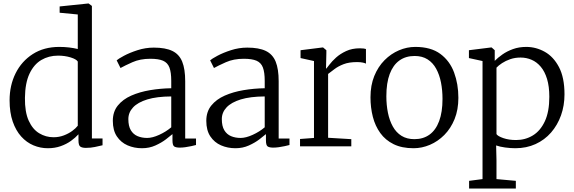

<svg xmlns="http://www.w3.org/2000/svg" viewBox="-20 -839 3292 1101"><path d="M254 11Q211.5 11 172 -5.5Q132.5 -22 101.8 -56Q71 -90 53 -141.8Q35 -193.5 35 -264Q35 -349.5 69.5 -418.8Q104 -488 168 -529Q232 -570 320 -570Q349.5 -570 376.5 -566.8Q403.5 -563.5 426 -558V-756L322 -766V-802L486 -819H488L507 -805V-45H568V-6Q548.5 -1.5 524.5 3.8Q500.5 9 472 9Q452 9 441 2Q430 -5 430 -34V-69Q412.5 -49.5 386.8 -31Q361 -12.5 327.8 -0.8Q294.5 11 254 11ZM287 -52Q318.5 -52 346 -62.5Q373.5 -73 394.2 -88.2Q415 -103.5 426 -118V-486Q418 -499.5 384.8 -509.8Q351.5 -520 313 -520Q259.5 -520 217 -495Q174.5 -470 149.2 -416.5Q124 -363 123 -278Q122 -197 144.5 -147.2Q167 -97.5 204.8 -74.8Q242.5 -52 287 -52Z M794 11Q749.5 11 711.5 -5.5Q673.5 -22 650.2 -56.8Q627 -91.5 627 -146Q627 -198.5 655.8 -234Q684.5 -269.5 732.8 -290.8Q781 -312 840.5 -322Q900 -332 962 -333V-375Q962 -424.5 951.5 -452Q941 -479.5 915 -490.8Q889 -502 842 -502Q783.5 -502 739.2 -482.2Q695 -462.5 671 -449L649 -493Q658 -501.5 690.5 -519Q723 -536.5 768.5 -551.2Q814 -566 862 -566Q928.5 -566 968 -547Q1007.5 -528 1024.8 -485.5Q1042 -443 1042 -373V-44.5H1104V-7.5Q1093 -4.5 1077 -1Q1061 2.5 1043.5 5Q1026 7.5 1011 7.5Q989.5 7.5 979.2 1Q969 -5.5 969 -34.5V-70Q956.5 -59 931.2 -39.8Q906 -20.5 871 -4.8Q836 11 794 11ZM824 -48Q854 -48 893 -65.8Q932 -83.5 962 -109V-286Q879 -285.5 824.5 -268.8Q770 -252 743 -223Q716 -194 716 -156Q716 -116 730.2 -92.2Q744.5 -68.5 769 -58.2Q793.5 -48 824 -48Z M1330 11Q1285.5 11 1247.5 -5.5Q1209.5 -22 1186.2 -56.8Q1163 -91.5 1163 -146Q1163 -198.5 1191.8 -234Q1220.5 -269.5 1268.8 -290.8Q1317 -312 1376.5 -322Q1436 -332 1498 -333V-375Q1498 -424.5 1487.5 -452Q1477 -479.5 1451 -490.8Q1425 -502 1378 -502Q1319.5 -502 1275.2 -482.2Q1231 -462.5 1207 -449L1185 -493Q1194 -501.5 1226.5 -519Q1259 -536.5 1304.5 -551.2Q1350 -566 1398 -566Q1464.5 -566 1504 -547Q1543.5 -528 1560.8 -485.5Q1578 -443 1578 -373V-44.5H1640V-7.5Q1629 -4.5 1613 -1Q1597 2.5 1579.5 5Q1562 7.5 1547 7.5Q1525.5 7.5 1515.2 1Q1505 -5.5 1505 -34.5V-70Q1492.5 -59 1467.2 -39.8Q1442 -20.5 1407 -4.8Q1372 11 1330 11ZM1360 -48Q1390 -48 1429 -65.8Q1468 -83.5 1498 -109V-286Q1415 -285.5 1360.5 -268.8Q1306 -252 1279 -223Q1252 -194 1252 -156Q1252 -116 1266.2 -92.2Q1280.5 -68.5 1305 -58.2Q1329.5 -48 1360 -48Z M1700.5 0V-42L1780.5 -48V-489L1703.5 -506V-551L1830.5 -567H1832.5L1851.5 -551V-535L1849.5 -446H1851.5Q1856 -451 1869.8 -469.2Q1883.5 -487.5 1907.2 -509Q1931 -530.5 1965 -546.2Q1999 -562 2043.5 -562Q2058 -562 2065.8 -560.8Q2073.5 -559.5 2078.5 -558V-474Q2075.5 -476.5 2061.8 -479.8Q2048 -483 2027.5 -483Q1981 -483 1949.8 -470.8Q1918.5 -458.5 1897.8 -442.5Q1877 -426.5 1861.5 -415V-49L1994.5 -41V0Z M2104.5 -281Q2104.5 -349.5 2126.2 -403Q2148 -456.5 2185 -493.8Q2222 -531 2267.8 -550.5Q2313.5 -570 2361.5 -570Q2451 -570 2505.2 -529.8Q2559.5 -489.5 2584 -423Q2608.5 -356.5 2608.5 -278Q2608.5 -210 2586.8 -156.2Q2565 -102.5 2528 -65.2Q2491 -28 2445.2 -8.5Q2399.5 11 2351.5 11Q2284.5 11 2237.2 -12.2Q2190 -35.5 2160.8 -76Q2131.5 -116.5 2118 -169.2Q2104.5 -222 2104.5 -281ZM2356.5 -41Q2407 -41 2443 -67Q2479 -93 2498.2 -144.5Q2517.5 -196 2517.5 -272Q2517.5 -321.5 2508.8 -366Q2500 -410.5 2481.2 -444.8Q2462.5 -479 2432 -498.5Q2401.5 -518 2357.5 -518Q2306.5 -518 2270.2 -492Q2234 -466 2214.8 -414.8Q2195.5 -363.5 2195.5 -287Q2195.5 -237 2204.5 -192.5Q2213.5 -148 2232.5 -113.8Q2251.5 -79.5 2282.2 -60.2Q2313 -41 2356.5 -41Z M2670 242V198L2747 188V-489L2669 -506V-551L2797 -567H2799L2817 -551V-490Q2834.5 -508 2860.8 -526.5Q2887 -545 2921.5 -557.5Q2956 -570 2998 -570Q3053.5 -570 3103.8 -542Q3154 -514 3185.5 -454Q3217 -394 3217 -298Q3217 -233.5 3197 -177.5Q3177 -121.5 3140 -79Q3103 -36.5 3051 -12.8Q2999 11 2935 11Q2908 11 2876.8 6.8Q2845.5 2.5 2825 -5L2827 80V188L2938 198V242ZM2939 -36Q2992.5 -36 3035.8 -62.5Q3079 -89 3104.5 -143.8Q3130 -198.5 3130 -284Q3130 -343.5 3117 -386.2Q3104 -429 3081 -456.2Q3058 -483.5 3028.2 -496.2Q2998.5 -509 2965 -509Q2933.5 -509 2906.5 -499.8Q2879.5 -490.5 2859 -477Q2838.5 -463.5 2827 -451V-70Q2834.5 -58 2866.2 -47Q2898 -36 2939 -36Z"/></svg>

Font: Merriweather Light
Style: Regular
Weight: 300
Designer: Eben Sorkin
Foundry: Eben Sorkin
Version: Version 2.100